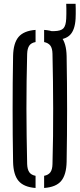

<svg xmlns="http://www.w3.org/2000/svg" viewBox="-20 -960 410 987"><path d="M162.8 6.3Q102.4 1.8 75.5 -29.9Q48.6 -61.6 47.3 -127.8Q45.9 -197.9 45.4 -265.4Q44.9 -332.9 44.9 -399.9Q44.9 -466.9 45.4 -534.4Q45.9 -601.9 47.3 -672Q48.6 -738.5 75.5 -770.2Q102.4 -801.8 162.8 -806.3V-743.8Q140.6 -740 130.6 -725.6Q120.6 -711.2 119.6 -683.3Q117.6 -613.6 116.8 -543.3Q115.9 -472.9 115.9 -402.1Q115.9 -331.2 117 -259.9Q118 -188.6 119.6 -116.5Q120.6 -88.9 130.6 -74.6Q140.6 -60.4 162.8 -56.2ZM206.8 6.3V-56.2Q229 -60.4 239.1 -74.6Q249.3 -88.9 249.8 -116.5Q251.9 -188.6 252.7 -259.9Q253.5 -331.2 253.3 -402.1Q253.1 -472.9 252.3 -543.3Q251.5 -613.6 249.8 -683.3Q249.3 -711.2 239.1 -725.2Q228.9 -739.2 206.8 -743.8V-806.3Q267.9 -802.1 294.4 -770.4Q321 -738.7 322.5 -672Q323.7 -601.7 324.3 -534Q324.9 -466.3 324.9 -399.6Q324.9 -332.8 324.3 -265.3Q323.7 -197.9 322.5 -127.8Q321 -61.4 294.4 -29.7Q267.9 2 206.8 6.3ZM258.7 -754.8Q245.2 -754.8 235.6 -757.8L234.6 -800Q241.3 -800 247.1 -800Q252.9 -800 258.7 -800Q293.7 -800.8 306.2 -814.6Q318.8 -828.5 320.4 -864.1Q320.9 -874 321.1 -888.1Q321.4 -902.2 321.1 -916.3Q320.9 -930.4 320.4 -940.3H368.6Q369.1 -930.4 369.3 -916.3Q369.6 -902.2 369.3 -888.1Q369.1 -874 368.6 -864.1Q365.3 -806.1 340 -780.4Q314.8 -754.8 258.7 -754.8Z"/></svg>

Font: Big Shoulders Stencil Thin
Style: Regular
Weight: 100
Designer: Patric King
Foundry: XO Type Co
Version: Version 2.001